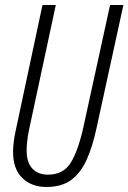

<svg xmlns="http://www.w3.org/2000/svg" viewBox="-20 -734 511 764"><path d="M165 10Q105 10 68.5 -26Q32 -62 32 -129Q32 -168 43 -217L149 -714H202L95 -215Q86 -170 86 -135Q86 -87 109 -63Q132 -39 171 -39Q232 -39 261.5 -86.5Q291 -134 312 -229L418 -714H471L364 -224Q349 -153 325.5 -100Q302 -47 264 -18.5Q226 10 165 10Z"/></svg>

Font: Noto Sans ExtraCondensed Light
Style: Italic
Weight: 300
Width: 2
Italic angle: -12°
Designer: Monotype Design Team
Foundry: Monotype Imaging Inc.
Version: Version 2.013; ttfautohint (v1.8.4.7-5d5b)